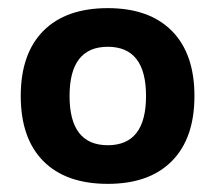

<svg xmlns="http://www.w3.org/2000/svg" viewBox="-20 -758 529 472"><path d="M31 -522Q31 -626 86.5 -682Q142 -738 245 -738Q347 -738 402.5 -682Q458 -626 458 -522Q458 -418 402.5 -362Q347 -306 245 -306Q142 -306 86.5 -362Q31 -418 31 -522ZM245 -401Q339 -401 339 -522Q339 -643 245 -643Q151 -643 151 -522Q151 -401 245 -401Z"/></svg>

Font: Enso
Style: Bold
Weight: 700
Designer: Coji Morishita
Foundry: UNDERFOREST DESIGN
Version: Version 1.000